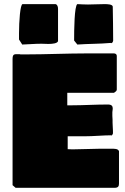

<svg xmlns="http://www.w3.org/2000/svg" viewBox="-20 -935 609 932"><path d="M72.3 -743.2C77.7 -735.2 82.9 -727.1 87.9 -718.8C119.1 -719.7 149.4 -722.7 180.7 -722.7C189.5 -722.7 202.1 -721.7 214.8 -721.7C236.3 -721.7 258.8 -724.6 261.7 -735.4V-891.6C261.7 -902.3 258.8 -912.1 250 -915H89.8C78.1 -915 72.3 -831.1 72.3 -773.4ZM339.8 -741.2V-738.3L355.5 -718.8C410.2 -722.7 462.9 -721.7 517.6 -726.6C517.6 -725.6 518.6 -725.6 519.5 -725.6C523.4 -725.6 527.3 -728.5 529.3 -737.3C529.3 -793 528.3 -847.7 527.3 -903.3C525.4 -914.1 502.9 -915 487.3 -915C455.1 -915 433.6 -913.1 407.2 -913.1C390.6 -913.1 373 -914.1 355.5 -915C340.8 -907.2 339.8 -787.1 339.8 -741.2ZM41 -630.9V-36.1L55.7 -23.4H539.1C554.7 -24.4 557.6 -32.2 557.6 -44.9V-201.2C552.7 -213.9 535.2 -212.9 521.5 -212.9H459C419.9 -212.9 375 -210 332 -210C324.2 -210 316.4 -210.9 308.6 -210.9V-273.4H386.7C436.5 -273.4 480.5 -278.3 519.5 -278.3V-277.3C524.4 -277.3 525.4 -280.3 528.3 -287.1V-299.8C528.3 -316.4 526.4 -319.3 526.4 -339.8V-353.5C526.4 -361.3 525.4 -367.2 525.4 -372.1V-390.6C525.4 -395.5 527.3 -402.3 527.3 -407.2C527.3 -418.9 523.4 -427.7 503.9 -427.7C442.4 -427.7 385.7 -423.8 328.1 -423.8H306.6V-484.4H533.2C542 -491.2 545.9 -492.2 546.9 -500V-663.1C546.9 -669.9 543 -674.8 534.2 -675.8H404.3C304.7 -675.8 204.1 -670.9 105.5 -670.9H80.1C77.1 -671.9 74.2 -671.9 69.3 -671.9H57.6C39.1 -671.9 41 -658.2 41 -630.9Z"/></svg>

Font: Bowlby One SC
Style: Regular
Weight: 400
Width: 1
Version: Version 1.2